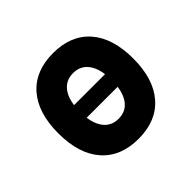

<svg xmlns="http://www.w3.org/2000/svg" viewBox="-132 -684 851 851"><g transform="rotate(-45 293.0 -258.5)"><path d="M112.3 -219.2V-298.3H488.8V-219.2ZM293 9.8Q181.2 9.8 119.6 -60.5Q58.1 -130.9 58.1 -258.8Q58.1 -387.2 119.6 -457.3Q181.2 -527.3 293 -527.3Q404.8 -527.3 466.3 -457.3Q527.8 -387.2 527.8 -258.8Q527.8 -130.9 466.3 -60.5Q404.8 9.8 293 9.8ZM293.2 -115.7Q340.8 -115.7 366.7 -153.1Q392.6 -190.5 392.6 -258.9Q392.6 -327.6 366.7 -364.7Q340.7 -401.9 293 -401.9Q245.6 -401.9 219.5 -364.7Q193.4 -327.5 193.4 -258.8Q193.4 -190.4 219.5 -153.1Q245.6 -115.7 293.2 -115.7Z"/></g></svg>

Font: Cascadia Code
Style: Regular
Weight: 400
Monospace: yes
Designer: Aaron Bell
Foundry: Saja Typeworks
Version: Version 2106.017